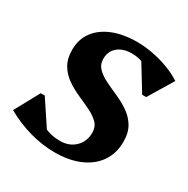

<svg xmlns="http://www.w3.org/2000/svg" viewBox="-177 -851 991 1012"><g transform="rotate(30 318.0 -345.0)"><path d="M285.2 16Q210.4 16 132.3 -6.1Q54.2 -28.2 -14 -67.6L68 -217.6H92.4L203.6 -50L113.2 -71L110.8 -137.6Q143.6 -92.8 184.3 -71.6Q225 -50.4 280.8 -50.4Q337 -50.4 372.3 -85.1Q407.6 -119.8 407.6 -173.6Q407.6 -208.2 385.1 -230.8Q362.6 -253.4 327.4 -270.6Q292.2 -287.8 252.2 -305.3Q212.2 -322.8 177 -346.8Q141.8 -370.8 119.3 -407.4Q96.8 -444 96.8 -500Q96.8 -563.2 131 -609.4Q165.2 -655.6 227.8 -680.8Q290.4 -706 375.6 -706Q421.2 -706 471.7 -696.3Q522.2 -686.6 568.9 -668.8Q615.6 -651 650 -627.8L559.4 -477.8H535L433.4 -643.8L535 -622.4L534.8 -559Q502.8 -600 464.9 -619.8Q427 -639.6 380 -639.6Q326.8 -639.6 294.8 -612.7Q262.8 -585.8 262.8 -540Q262.8 -505.6 285.3 -482.9Q307.8 -460.2 343 -443Q378.2 -425.8 418.2 -408.3Q458.2 -390.8 493.4 -366.8Q528.6 -342.8 551.1 -306.2Q573.6 -269.6 573.6 -213.6Q573.6 -143 538.3 -91.5Q503 -40 438.6 -12Q374.2 16 285.2 16Z"/></g></svg>

Font: Platypi Light
Style: Italic
Weight: 300
Italic angle: -13°
Designer: David Sargent
Foundry: Bolt Cutter Type
Version: Version 1.200